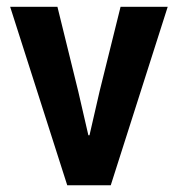

<svg xmlns="http://www.w3.org/2000/svg" viewBox="-20 -553 531 573"><path d="M180.7 0 10.3 -532.7H151.4L213.4 -280.8L243.7 -149.4H247.1L277.3 -280.8L339.8 -532.7H480.5L310.5 0Z"/></svg>

Font: Reddit Sans Condensed
Style: Bold
Weight: 700
Designer: Stephen Hutchings
Foundry: Reddit
Version: Version 1.014